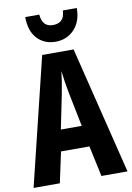

<svg xmlns="http://www.w3.org/2000/svg" viewBox="-100 -998 727 1059"><g transform="rotate(-10 263.0 -468.0)"><path d="M380 0 343 -172H184L147 0H0L174 -714H350L526 0ZM283 -480Q276 -515 271 -548Q266 -581 263 -608Q257 -554 243 -482L204 -291H321ZM407 -936Q407 -861 365.5 -817Q324 -773 261 -773Q198 -773 158.5 -814.5Q119 -856 118 -936H197Q202 -866 262 -866Q292 -866 309.5 -882Q327 -898 329 -936Z"/></g></svg>

Font: Noto Sans Khmer UI ExtraCondensed
Style: Bold
Weight: 700
Width: 2
Designer: Danh Hong and the Monotype Design Team
Foundry: Monotype Imaging Inc.
Version: Version 2.002; ttfautohint (v1.8.4.7-5d5b)